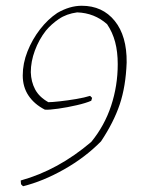

<svg xmlns="http://www.w3.org/2000/svg" viewBox="-20 -531 500 667"><path d="M60 116 53 109 52 96Q182 60 297 -38Q343 -94 366 -163.5Q389 -233 389 -308Q389 -351 380 -385Q371 -419 352 -447Q308 -486 248 -488Q211 -483 184.5 -465Q158 -447 139 -424Q115 -393 101 -355Q87 -317 87 -280Q88 -247 102 -220.5Q116 -194 148 -176Q160 -176 187.5 -179Q215 -182 244.5 -187Q274 -192 293 -198L300 -191L297 -181Q279 -173 246.5 -165.5Q214 -158 182.5 -153.5Q151 -149 136 -150Q99 -169 79 -199Q59 -229 59 -269Q59 -311 75.5 -352.5Q92 -394 119 -429Q146 -464 179 -486Q222 -511 264 -511Q336 -511 378.5 -458.5Q421 -406 420 -314Q417 -231 396 -168.5Q375 -106 331 -40Q276 16 202.5 57.5Q129 99 60 116Z"/></svg>

Font: Labrada ExtraLight
Style: Italic
Weight: 200
Italic angle: -7°
Designer: Mercedes Jáuregui
Foundry: Omnibus-Type Team
Version: Version 1.000; ttfautohint (v1.8.4.7-5d5b)